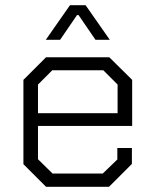

<svg xmlns="http://www.w3.org/2000/svg" viewBox="-20 -718 593 738"><path d="M70 -87V-411L157 -498H400L488 -411V-234H126V-106L182 -51H375L431 -105V-149H487V-88L399 0H157ZM432 -283V-393L377 -448H181L126 -393V-283ZM249 -698H309L402 -565H347L282 -660H276L211 -565H156Z"/></svg>

Font: Chakra Petch Light
Style: Regular
Weight: 300
Designer: Katatrad Aksorn Co.,Ltd.
Foundry: Cadson Demak Co.,Ltd.
Version: Version 1.000; ttfautohint (v1.6)